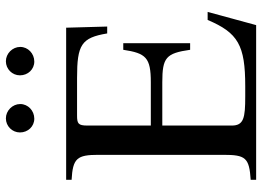

<svg xmlns="http://www.w3.org/2000/svg" viewBox="-142 -770 912 669"><g transform="rotate(-90 314.5 -436.0)"><path d="M607 -169H579C534 -63 491 -38 348 -38H312C238 -38 211 -43 211 -85V-327H362C448 -327 463 -314 475 -230H498V-463H475C463 -384 448 -367 362 -367H211V-588C211 -620 218 -624 246 -624H377C493 -624 517 -609 532 -519H556L552 -662H22V-643C97 -639 109 -624 109 -550V-114C109 -37 99 -24 22 -19V0H561ZM286 -822C286 -849 263 -872 236 -872C209 -872 187 -850 187 -823C187 -795 208 -773 235 -773C263 -773 286 -795 286 -822ZM485 -822C485 -849 462 -872 435 -872C408 -872 386 -850 386 -823C386 -795 407 -773 434 -773C462 -773 485 -795 485 -822Z"/></g></svg>

Font: XITS Math
Style: Regular
Weight: 400
Designer: MicroPress Inc., with final additions and corrections provided by Coen Hoffman, Elsevier (retired)
Version: Version 1.302